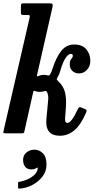

<svg xmlns="http://www.w3.org/2000/svg" viewBox="-32 -800 584 1152"><path d="M484 -123Q451.5 -48.5 412.8 -17Q374 14.5 327.5 14.5Q236 14.5 246.5 -88.5L252 -146Q255 -179 257.2 -202.5Q259.5 -226 251.5 -244.5Q247.5 -253.5 243.2 -254Q239 -254.5 230.5 -252Q218 -248.5 206 -248.5Q192 -248.5 180 -253Q173.5 -255.5 171 -254.8Q168.5 -254 167 -246.5L115 -15Q113 -5.5 111.2 -2.8Q109.5 0 97.5 0H5Q-12.5 0 -12.2 -4.2Q-12 -8.5 -9 -22L145 -691Q147.5 -703 146.2 -706.5Q145 -710 133 -710H107.5Q98 -710 95.8 -713.8Q93.5 -717.5 93.5 -728V-761Q93.5 -772.5 96.2 -776.2Q99 -780 110.5 -780H267Q280 -780 282.8 -775Q285.5 -770 283 -758L193 -362Q189.5 -348 189.8 -344Q190 -340 198.5 -344Q208 -348 216 -349.5Q224 -351 230.5 -351Q240 -351 249.5 -348.5Q257.5 -346.5 261.2 -346.8Q265 -347 271 -358Q275 -365 278.2 -373.8Q281.5 -382.5 285 -393.5Q306.5 -459 336.8 -496Q367 -533 413 -533Q462.5 -533 486.2 -503.8Q510 -474.5 510 -435Q510 -403 490 -381.2Q470 -359.5 442.5 -359.5Q417.5 -359.5 402 -374.8Q386.5 -390 386.5 -413Q386.5 -437 395.5 -446Q404.5 -455 405 -465.5Q405 -476.5 393 -476.5Q378 -476.5 361.5 -452.2Q345 -428 328.5 -371.5Q325.5 -360.5 321.2 -351.2Q317 -342 312 -334Q307 -325.5 308.8 -322.2Q310.5 -319 318.5 -311.5Q348.5 -284 358 -246.2Q367.5 -208.5 363 -149L358.5 -90Q358 -73 361.5 -67.8Q365 -62.5 372.5 -62.5Q396.5 -62.5 434 -143.5Q439 -154 442.8 -156.2Q446.5 -158.5 455.5 -155L477.5 -146Q486 -142 487.5 -138.2Q489 -134.5 484 -123ZM106.5 159Q106.5 132.5 126.5 115.2Q146.5 98 174.5 98Q203 98 225 119.5Q247 141 247 188Q247 228 222.8 259.5Q198.5 291 161.8 310Q125 329 87.5 331.5Q81 332 78.8 331Q76.5 330 76.5 323.5V298.5Q76.5 292.5 79.2 291.5Q82 290.5 87 290Q107 287.5 131 277Q155 266.5 173.2 250Q191.5 233.5 194 212.5Q198 201 185 209Q173 216.5 156 216.5Q131.5 216.5 119 200.5Q106.5 184.5 106.5 159Z"/></svg>

Font: Besley* Narrow Semi
Style: Italic
Weight: 600
Width: 4
Italic angle: -13°
Designer: Owen Earl
Foundry: indestructible type*
Version: Version 3.000; ttfautohint (v1.8.3)